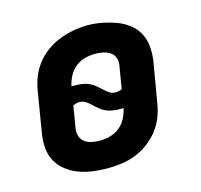

<svg xmlns="http://www.w3.org/2000/svg" viewBox="-85 -634 771 735"><g transform="rotate(-15 300.0 -266.5)"><path d="M252 8Q224 8 195.5 4Q167 0 141.5 -9.5Q116 -19 94 -36Q72 -53 59 -76.5Q46 -100 43.5 -128.5Q41 -157 46 -186L72 -344Q76 -372 86.5 -399.5Q97 -427 115 -450.5Q133 -474 158 -492Q183 -510 210.5 -520.5Q238 -531 266 -536Q294 -541 322 -541Q322 -541 322 -541Q322 -541 322 -541Q351 -541 379 -535.5Q407 -530 433 -520.5Q459 -511 481 -494.5Q503 -478 516 -454Q529 -430 531.5 -401.5Q534 -373 530 -344L503 -186Q499 -158 488.5 -130.5Q478 -103 459.5 -79.5Q441 -56 416.5 -38Q392 -20 364.5 -9.5Q337 1 308.5 4.5Q280 8 252 8ZM359 -265Q366 -265 372.5 -266.5Q379 -268 385 -271L400 -362Q403 -378 397.5 -392Q392 -406 379.5 -414Q367 -422 352 -425Q337 -428 321 -428Q301 -428 280.5 -422.5Q260 -417 243 -403.5Q226 -390 216 -370.5Q206 -351 202 -331Q206 -331 209 -331Q212 -331 216 -331Q230 -331 244 -329Q258 -327 270.5 -321.5Q283 -316 293.5 -307.5Q304 -299 313.5 -290Q323 -281 334 -273Q345 -265 359 -265ZM254 -102Q274 -102 294.5 -107.5Q315 -113 332 -126.5Q349 -140 359 -159.5Q369 -179 373 -199Q370 -199 366.5 -199Q363 -199 359 -199Q345 -199 331 -201Q317 -203 304.5 -208.5Q292 -214 281.5 -222.5Q271 -231 262 -240Q253 -249 241.5 -257Q230 -265 216 -265Q209 -265 203 -263.5Q197 -262 190 -259L175 -168Q173 -152 178.5 -138Q184 -124 196 -116Q208 -108 223 -105Q238 -102 254 -102Z"/></g></svg>

Font: Iosevka Curly XBdEx
Style: Italic
Weight: 800
Width: 7
Italic angle: -9°
Monospace: yes
Designer: Belleve Invis
Foundry: Belleve Invis
Version: Version 11.1.0; ttfautohint (v1.8.3)